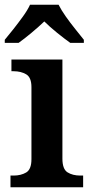

<svg xmlns="http://www.w3.org/2000/svg" viewBox="-25 -786 385 806"><path d="M19 0V-49H32Q63 -49 85 -62Q107 -75 107 -118V-420Q107 -461 85 -474Q63 -487 32 -487H23V-536H237V-120Q237 -76 258.5 -62.5Q280 -49 312 -49H324V0ZM-5 -619Q11 -638 31.5 -664Q52 -690 71.5 -717Q91 -744 101 -766H221Q232 -744 251 -717Q270 -690 291 -664Q312 -638 327 -619V-606H270Q246 -623 214.5 -648.5Q183 -674 161 -696Q138 -674 107.5 -648.5Q77 -623 53 -606H-5Z"/></svg>

Font: Noto Serif Telugu SemiBold
Style: Regular
Weight: 600
Designer: Jelle Bosma - Monotype Design Team
Foundry: Monotype Imaging Inc.
Version: Version 2.005; ttfautohint (v1.8.4.7-5d5b)